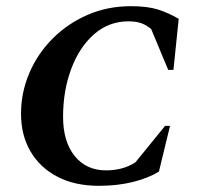

<svg xmlns="http://www.w3.org/2000/svg" viewBox="-20 -591 640 621"><path d="M300 10Q222 10 165.5 -19.5Q109 -49 78.5 -101.5Q48 -154 48 -223Q48 -292 75 -355Q102 -418 150.5 -466.5Q199 -515 263.5 -543Q328 -571 403 -571Q456 -571 490 -560.5Q524 -550 558 -530L541 -365H524L469 -497Q455 -509 438 -515.5Q421 -522 396 -522Q332 -522 284.5 -480.5Q237 -439 210.5 -368.5Q184 -298 184 -213Q184 -133 221.5 -86.5Q259 -40 323 -40Q378 -40 418 -66L514 -184H530L494 -36Q460 -15 410 -2.5Q360 10 300 10Z"/></svg>

Font: Spectral SC
Style: Bold Italic
Weight: 700
Italic angle: -10°
Designer: Jean-Baptiste Levee
Foundry: Production Type
Version: Version 2.001